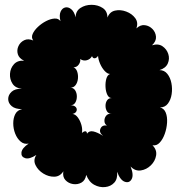

<svg xmlns="http://www.w3.org/2000/svg" viewBox="-20 -747 758 797"><path d="M338 -21Q334 2 318 11Q302 20 283 17Q264 14 251.5 0.5Q239 -13 243 -36Q229 -14 205.5 -13.5Q182 -13 160 -26.5Q138 -40 127.5 -61.5Q117 -83 131 -104Q102 -85 84.5 -90.5Q67 -96 69 -114Q71 -132 99 -151Q80 -147 65.5 -159.5Q51 -172 43 -192.5Q35 -213 35 -235Q35 -257 43.5 -273.5Q52 -290 72 -294Q43 -294 28.5 -306.5Q14 -319 14 -336Q14 -353 28 -366Q42 -379 71 -379Q44 -381 32 -399.5Q20 -418 21.5 -441Q23 -464 38 -480.5Q53 -497 80 -495Q59 -505 54 -522Q49 -539 56.5 -555.5Q64 -572 80.5 -580Q97 -588 118 -579Q109 -591 115.5 -606Q122 -621 137.5 -635.5Q153 -650 171.5 -659.5Q190 -669 206.5 -670Q223 -671 231 -659Q225 -684 231.5 -698.5Q238 -713 250.5 -716Q263 -719 275.5 -709Q288 -699 294 -675Q294 -701 314 -714Q334 -727 360 -727Q386 -727 406 -714Q426 -701 426 -674Q435 -698 457.5 -703Q480 -708 504 -699Q528 -690 541.5 -671.5Q555 -653 546 -629Q563 -645 581.5 -642.5Q600 -640 613 -626.5Q626 -613 627.5 -594.5Q629 -576 611 -559Q637 -567 654.5 -555Q672 -543 678.5 -523Q685 -503 676.5 -483.5Q668 -464 642 -456Q662 -456 674.5 -440.5Q687 -425 691.5 -402Q696 -379 692.5 -356Q689 -333 677 -317Q665 -301 644 -301Q661 -297 668 -279.5Q675 -262 673.5 -238Q672 -214 664 -191.5Q656 -169 643 -155Q630 -141 613 -144Q632 -125 628 -101.5Q624 -78 606 -60.5Q588 -43 564.5 -39.5Q541 -36 522 -56Q536 -21 526.5 -3.5Q517 14 498 7.5Q479 1 466 -34Q469 -5 454.5 11Q440 27 416.5 29.5Q393 32 371 20Q349 8 338 -21ZM272 -310Q288 -310 294.5 -302.5Q301 -295 297.5 -286Q294 -277 281 -274Q293 -273 303 -259.5Q313 -246 318 -228Q323 -210 320 -195Q329 -203 335 -202Q341 -201 341 -192Q350 -205 367 -201.5Q384 -198 408 -183Q390 -197 397 -213Q404 -229 424 -226Q414 -232 413.5 -244.5Q413 -257 420.5 -266.5Q428 -276 443 -275Q430 -275 424 -285Q418 -295 418 -308Q418 -321 424.5 -330.5Q431 -340 444 -340Q432 -340 425.5 -353.5Q419 -367 418 -386Q417 -405 421.5 -420.5Q426 -436 437 -440Q426 -440 414.5 -452.5Q403 -465 395.5 -482.5Q388 -500 387 -515Q380 -505 372.5 -505Q365 -505 362 -514Q355 -501 340.5 -497Q326 -493 313 -502Q315 -490 306.5 -478.5Q298 -467 285 -468Q296 -463 300.5 -449.5Q305 -436 303.5 -420.5Q302 -405 294 -394Q286 -383 272 -383Q285 -383 292 -372Q299 -361 299 -346.5Q299 -332 292.5 -321Q286 -310 272 -310Z"/></svg>

Font: Rubik Bubbles
Style: Regular
Weight: 400
Designer: Hubert and Fischer, NaN
Foundry: Hubert and Fischer, NaN
Version: Version 2.200